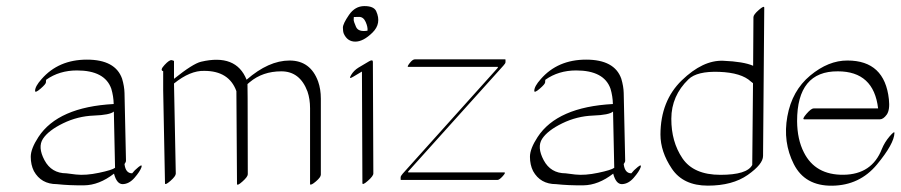

<svg xmlns="http://www.w3.org/2000/svg" viewBox="-20 -574 2932 625"><path d="M379.4 25.4Q359.9 25.4 351.1 -8.8Q302.7 28.8 253.7 29.3Q204.6 29.8 165 25.4Q113.8 25.4 90.3 -17.1Q80.1 -37.6 80.1 -63.7Q80.1 -89.8 105 -127.9Q168.9 -225.6 350.1 -235.4Q349.6 -260.7 342.3 -285.2Q321.3 -344.7 230.5 -344.7Q173.3 -344.7 130.4 -314.5Q129.4 -312 129.6 -306.4Q129.9 -300.8 112.1 -285.4Q94.2 -270 94.2 -278.3Q94.2 -293 115.2 -316.4Q170.4 -379.9 262.9 -379.9Q355.5 -379.9 377.4 -317.9Q384.8 -293 385.3 -271.5L390.1 -50.8Q390.1 -46.4 385.3 -40Q388.7 -9.8 410.2 -9.8Q417.5 -19.5 430.9 -30.3Q444.3 -41 440.4 -29.3Q435.5 -15.6 418 4.6Q400.4 24.9 379.4 25.4ZM350.6 -210.9Q337.9 -199.7 285.4 -197.8Q232.9 -195.8 185.3 -172.6Q137.7 -149.4 119.9 -122.3Q102.1 -95.2 124.8 -52.5Q147.5 -9.8 196.3 -9.8Q196.3 -9.8 227.5 -5.9Q259.3 -2.4 302.2 -11.5Q345.2 -20.5 354.5 -27.8Z M645 -343.3Q599.1 -344.7 546.4 -302.2L552.2 -8.8Q552.2 -0.5 534.7 14.9Q517.1 30.3 517.1 22.5L511.2 -279.3V-342.3Q499.5 -345.2 515.6 -362.5Q531.7 -379.9 539.1 -378.2Q546.4 -376.5 546.4 -375V-317.4Q607.9 -366.7 634.3 -373Q748.5 -399.9 782.7 -314.5Q854.5 -377 922.6 -377Q990.7 -377 1015.6 -308.6Q1024.4 -283.7 1024.4 -252.9V-5.4Q1024.4 2.9 1008.3 16.6Q992.2 30.3 989.3 25.9V-221.7Q989.3 -251.5 981 -275.9Q956.5 -341.8 895.8 -341.8Q835 -341.8 793 -306.6Q789.1 -303.2 785.6 -300.3Q786.1 -286.6 786.1 -254.4L786.6 -6.8Q786.6 1.5 769 17.1Q751.5 32.7 751.5 24.4L749.5 -277.3Q725.6 -343.3 645 -343.3Z M1204.6 -537.6Q1222.7 -497.6 1192.6 -468Q1162.6 -438.5 1136.7 -438.5Q1110.8 -438.5 1099.1 -464.4Q1096.2 -471.7 1096.2 -484.1Q1096.2 -496.6 1116 -525.4Q1135.7 -554.2 1166.3 -554.2Q1196.8 -554.2 1204.6 -537.6ZM1176.3 -474.1Q1177.7 -485.8 1170.4 -502.4Q1163.1 -519 1148.9 -519Q1134.8 -519 1131.8 -518.6Q1131.3 -515.1 1131.3 -509.5Q1131.3 -503.9 1138.9 -486.6Q1146.5 -469.2 1176.3 -474.1ZM1147 -354 1181.6 -374.5Q1193.4 -381.3 1193.8 -373L1195.3 -9.3Q1195.3 -1 1177.5 14.6Q1159.7 30.3 1159.7 22L1158.2 -340.8H1157.7L1128.9 -323.7Q1113.8 -314.5 1122.8 -329.6Q1131.8 -344.7 1147 -354Z M1308.6 -356.4Q1304.2 -356.4 1313.7 -368.7Q1323.2 -380.9 1330.6 -380.9H1624Q1625.5 -380.9 1625.5 -379.4V-371.6Q1625.5 -367.7 1618.7 -360.4L1308.6 -15.6V-12.7H1621.6Q1627.4 -12.7 1616.5 -0.5Q1605.5 11.7 1599.6 11.7H1285.6Q1284.2 11.7 1284.2 10.7V2.9Q1284.2 -1 1291 -8.8L1600.6 -353.5V-356.4Z M2004.4 25.4Q1984.9 25.4 1976.1 -8.8Q1927.7 28.8 1878.7 29.3Q1829.6 29.8 1790 25.4Q1738.8 25.4 1715.3 -17.1Q1705.1 -37.6 1705.1 -63.7Q1705.1 -89.8 1730 -127.9Q1793.9 -225.6 1975.1 -235.4Q1974.6 -260.7 1967.3 -285.2Q1946.3 -344.7 1855.5 -344.7Q1798.3 -344.7 1755.4 -314.5Q1754.4 -312 1754.6 -306.4Q1754.9 -300.8 1737.1 -285.4Q1719.2 -270 1719.2 -278.3Q1719.2 -293 1740.2 -316.4Q1795.4 -379.9 1887.9 -379.9Q1980.5 -379.9 2002.4 -317.9Q2009.8 -293 2010.3 -271.5L2015.1 -50.8Q2015.1 -46.4 2010.3 -40Q2013.7 -9.8 2035.2 -9.8Q2042.5 -19.5 2055.9 -30.3Q2069.3 -41 2065.4 -29.3Q2060.5 -15.6 2043 4.6Q2025.4 24.9 2004.4 25.4ZM1975.6 -210.9Q1962.9 -199.7 1910.4 -197.8Q1857.9 -195.8 1810.3 -172.6Q1762.7 -149.4 1744.9 -122.3Q1727.1 -95.2 1749.8 -52.5Q1772.5 -9.8 1821.3 -9.8Q1821.3 -9.8 1852.5 -5.9Q1884.3 -2.4 1927.2 -11.5Q1970.2 -20.5 1979.5 -27.8Z M2431.6 -359.9 2432.6 -518.1Q2432.6 -526.4 2450.2 -541.7Q2467.8 -557.1 2467.8 -548.8L2463.9 -66.4Q2463.9 -39.6 2414.1 -4.6Q2364.3 30.3 2284.2 30.3Q2204.1 30.3 2167 -24.9Q2129.9 -80.1 2129.9 -136.2Q2130.4 -245.6 2199.2 -312.3Q2268.1 -378.9 2334.2 -376.2Q2400.4 -373.5 2431.6 -359.9ZM2431.2 -303.2Q2429.2 -304.2 2424.3 -308.6Q2393.6 -337.4 2321.3 -340.1Q2249 -342.8 2221.2 -315.9Q2165.5 -262.2 2165.3 -187.5Q2165 -112.8 2201.4 -58.8Q2237.8 -4.9 2325 -4.9Q2412.1 -4.9 2428.7 -37.1Z M2596.7 -78.1Q2633.8 -3.9 2726.1 -5.1Q2818.4 -6.3 2850.6 -88.9Q2859.4 -110.8 2875.7 -129.9Q2892.1 -148.9 2891.6 -141.1Q2890.6 -106 2834.5 -38.3Q2778.3 29.3 2689.2 30.5Q2600.1 31.7 2564 -39.8Q2527.8 -111.3 2543 -195.1Q2558.1 -278.8 2617.4 -328.1Q2676.8 -377.4 2738.8 -377Q2859.9 -377 2873.5 -251Q2877.4 -216.3 2866.5 -200.9Q2855.5 -185.5 2843.8 -185.5H2598.1Q2589.8 -185.5 2605.2 -203.4Q2620.6 -221.2 2628.9 -221.2H2838.4Q2824.2 -341.8 2707.5 -341.8Q2574.7 -342.8 2574.7 -179.7Q2575.2 -120.1 2596.7 -78.1Z"/></svg>

Font: ML-NILA02
Style: Regular
Weight: 400
Version: Version ML-NILA02 1.0